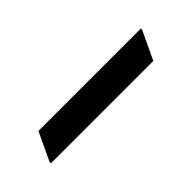

<svg xmlns="http://www.w3.org/2000/svg" viewBox="27 -962 539 539"><g transform="rotate(-45 296.5 -692.5)"><path d="M73.2 -648.4V-653.3L112.8 -737.3H519.5V-732.4L480 -648.4Z"/></g></svg>

Font: Nova Round
Style: Book
Weight: 400
Version: Version 2.000